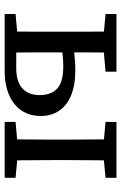

<svg xmlns="http://www.w3.org/2000/svg" viewBox="136 -668 532 845"><g transform="rotate(90 402.5 -246.0)"><path d="M175 0V-51H281Q340 -51 369.5 -78Q399 -105 399 -154Q399 -205 370 -231.5Q341 -258 272 -258Q241 -258 213 -254Q185 -250 166 -245V-298Q187 -303 220.5 -307Q254 -311 287 -311Q355 -311 400 -292.5Q445 -274 468 -239.5Q491 -205 491 -159Q491 -123 478 -94Q465 -65 439.5 -44Q414 -23 377 -11.5Q340 0 291 0ZM119 0Q119 -31 119.5 -68Q120 -105 120 -144.5Q120 -184 120 -218V-274Q120 -309 120 -348Q120 -387 119.5 -424.5Q119 -462 119 -492H212Q212 -462 211.5 -424Q211 -386 211 -347Q211 -308 211 -273V-218Q211 -184 211 -144.5Q211 -105 211.5 -68Q212 -31 212 0ZM593 0Q594 -31 594 -68Q594 -105 594.5 -144.5Q595 -184 595 -218V-274Q595 -309 594.5 -348Q594 -387 594 -424.5Q594 -462 593 -492H687Q686 -462 686 -424.5Q686 -387 685.5 -348Q685 -309 685 -274V-218Q685 -184 685.5 -144.5Q686 -105 686 -68Q686 -31 687 0ZM42 -444V-492H296V-444L181 -434H153ZM517 0V-48L628 -58H655L763 -48V0ZM517 -444V-492H763V-444L655 -434H628ZM42 0V-48L153 -58H165V0Z"/></g></svg>

Font: Source Serif 4
Style: Regular
Weight: 400
Designer: Frank Grießhammer
Foundry: Adobe Systems Incorporated
Version: Version 4.004;hotconv 1.0.116;makeotfexe 2.5.65601